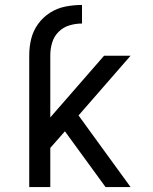

<svg xmlns="http://www.w3.org/2000/svg" viewBox="-20 -755 616 775"><path d="M98 0H183V-158L242 -225L406 0H507L297 -289L507 -530H400L183 -281V-532Q183 -558 190.5 -583Q198 -608 216.5 -626.5Q235 -645 260 -652.5Q285 -660 311 -660V-735Q277 -735 244 -728.5Q211 -722 182.5 -704Q154 -686 134 -658.5Q114 -631 106 -598.5Q98 -566 98 -532Z"/></svg>

Font: Iosevka Sparkle
Style: Regular
Weight: 400
Designer: Belleve Invis
Foundry: Belleve Invis
Version: Version 4.5.0; ttfautohint (v1.8.3)